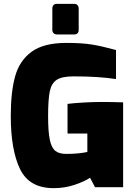

<svg xmlns="http://www.w3.org/2000/svg" viewBox="-20 -973 715 998"><path d="M36 -370Q36 -496 59 -577.5Q82 -659 145 -704.5Q208 -750 325 -750Q405 -750 457.5 -741.5Q510 -733 583 -713V-562Q493 -576 362 -576Q303 -576 275.5 -558.5Q248 -541 239 -499Q230 -457 230 -370Q230 -288 239 -246Q248 -204 268 -188.5Q288 -173 324 -173Q387 -173 434 -183V-279H331V-433Q362 -437 413 -440Q464 -443 506 -443Q558 -443 620 -441V0H474L448 -49Q418 -29 367 -12Q316 5 259 5Q132 5 84 -94.5Q36 -194 36 -370ZM252 -817V-928Q252 -940 258 -946.5Q264 -953 276 -953H366Q377 -953 383 -946Q389 -939 389 -928V-817Q389 -806 383 -800Q377 -794 366 -794H276Q265 -794 258.5 -800.5Q252 -807 252 -817Z"/></svg>

Font: Exo Black
Style: Regular
Weight: 900
Designer: Natanael Gama
Foundry: Natanael Gama
Version: Version 1.500; ttfautohint (v1.6)